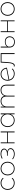

<svg xmlns="http://www.w3.org/2000/svg" viewBox="3281 -3846 575 7177"><g transform="rotate(-90 3568.5 -257.5)"><path d="M59 -260Q59 -336 92.5 -396Q126 -456 184.5 -489.5Q243 -523 317 -523Q376 -523 426.5 -500.5Q477 -478 509 -434L484 -413Q456 -452 412.5 -472Q369 -492 317 -492Q253 -492 201.5 -462.5Q150 -433 121 -380.5Q92 -328 92 -260Q92 -192 121 -139Q150 -86 201.5 -56.5Q253 -27 317 -27Q369 -27 412.5 -47Q456 -67 484 -106L509 -86Q477 -42 426.5 -19.5Q376 3 317 3Q243 3 184.5 -30.5Q126 -64 92.5 -124Q59 -184 59 -260Z M601 -260Q601 -336 634 -396Q667 -456 725.5 -489.5Q784 -523 856 -523Q929 -523 987 -489.5Q1045 -456 1078 -396Q1111 -336 1111 -260Q1111 -184 1078 -124Q1045 -64 987 -30.5Q929 3 856 3Q784 3 725.5 -30.5Q667 -64 634 -124Q601 -184 601 -260ZM1078 -260Q1078 -328 1049 -380.5Q1020 -433 969.5 -462.5Q919 -492 856 -492Q793 -492 742.5 -462.5Q692 -433 663 -380.5Q634 -328 634 -260Q634 -192 663 -139Q692 -86 742.5 -56.5Q793 -27 856 -27Q919 -27 969.5 -56.5Q1020 -86 1049 -139Q1078 -192 1078 -260Z M1618 -147Q1618 -102 1588.5 -67.5Q1559 -33 1510.5 -14.5Q1462 4 1406 5Q1348 5 1294.5 -13Q1241 -31 1202 -67L1218 -90Q1253 -57 1303 -40.5Q1353 -24 1406 -24Q1480 -25 1532 -59.5Q1584 -94 1584 -150Q1584 -200 1538.5 -228Q1493 -256 1415 -256H1336V-284H1415Q1482 -284 1525.5 -311Q1569 -338 1569 -383Q1569 -437 1521.5 -466Q1474 -495 1403 -495Q1317 -495 1238 -449L1226 -476Q1269 -500 1315.5 -512.5Q1362 -525 1406 -525Q1491 -525 1547 -488Q1603 -451 1603 -387Q1603 -345 1572.5 -314.5Q1542 -284 1491 -272Q1552 -261 1585 -228.5Q1618 -196 1618 -147Z M1802 -519H1835V-276H2209V-519H2242V0H2209V-247H1835V0H1802Z M2917 -519V0H2885V-142Q2856 -74 2796.5 -35.5Q2737 3 2661 3Q2590 3 2532 -30.5Q2474 -64 2440.5 -124Q2407 -184 2407 -260Q2407 -336 2440.5 -396Q2474 -456 2532 -489.5Q2590 -523 2661 -523Q2736 -523 2795.5 -485Q2855 -447 2884 -380V-519ZM2884 -260Q2884 -328 2855 -380.5Q2826 -433 2775.5 -462.5Q2725 -492 2662 -492Q2599 -492 2548.5 -462.5Q2498 -433 2469 -380.5Q2440 -328 2440 -260Q2440 -192 2469 -139Q2498 -86 2548.5 -56.5Q2599 -27 2662 -27Q2725 -27 2775.5 -56.5Q2826 -86 2855 -139Q2884 -192 2884 -260Z M3991 -305V0H3958V-303Q3958 -395 3913 -443.5Q3868 -492 3785 -492Q3692 -492 3637 -434Q3582 -376 3582 -280V0H3549V-303Q3549 -395 3504 -443.5Q3459 -492 3377 -492Q3283 -492 3228.5 -434.5Q3174 -377 3174 -280V0H3141V-519H3173V-394Q3197 -454 3250.5 -488.5Q3304 -523 3379 -523Q3454 -523 3505 -487Q3556 -451 3573 -382Q3596 -447 3652 -485Q3708 -523 3787 -523Q3882 -523 3936.5 -467Q3991 -411 3991 -305Z M4576 -104 4596 -82Q4562 -40 4511.5 -18.5Q4461 3 4402 3Q4327 3 4267 -30.5Q4207 -64 4173 -124Q4139 -184 4139 -260Q4139 -336 4171 -396Q4203 -456 4259.5 -489.5Q4316 -523 4388 -523Q4454 -523 4507 -491.5Q4560 -460 4591.5 -406Q4623 -352 4627 -287L4179 -198Q4198 -120 4258 -73.5Q4318 -27 4403 -27Q4456 -27 4501 -46.5Q4546 -66 4576 -104ZM4171 -263Q4171 -249 4173 -225L4593 -307Q4586 -357 4559 -399.5Q4532 -442 4488 -467.5Q4444 -493 4388 -493Q4325 -493 4276 -463.5Q4227 -434 4199 -381.5Q4171 -329 4171 -263Z M5170 -519V0H5137V-489H4848L4841 -341Q4835 -232 4823.5 -159.5Q4812 -87 4784.5 -41Q4757 5 4707 5Q4698 5 4670 -1L4674 -30Q4690 -26 4699 -26Q4741 -26 4764 -69.5Q4787 -113 4795.5 -178.5Q4804 -244 4809 -346L4818 -519Z M5381 -186V-519H5414V-278Q5439 -317 5486 -340Q5533 -363 5595 -363Q5692 -363 5745.5 -313.5Q5799 -264 5799 -185Q5799 -130 5774.5 -85.5Q5750 -41 5703.5 -15.5Q5657 10 5594 10Q5493 10 5437 -42.5Q5381 -95 5381 -186ZM5766 -184Q5766 -252 5720 -294Q5674 -336 5590 -336Q5528 -336 5482.5 -309.5Q5437 -283 5414 -236V-185Q5414 -108 5461.5 -63.5Q5509 -19 5596 -19Q5675 -19 5720.5 -65.5Q5766 -112 5766 -184Z M5955 -519H5988V-276H6362V-519H6395V0H6362V-247H5988V0H5955Z M6567 -260Q6567 -336 6600 -396Q6633 -456 6691.5 -489.5Q6750 -523 6822 -523Q6895 -523 6953 -489.5Q7011 -456 7044 -396Q7077 -336 7077 -260Q7077 -184 7044 -124Q7011 -64 6953 -30.5Q6895 3 6822 3Q6750 3 6691.5 -30.5Q6633 -64 6600 -124Q6567 -184 6567 -260ZM7044 -260Q7044 -328 7015 -380.5Q6986 -433 6935.5 -462.5Q6885 -492 6822 -492Q6759 -492 6708.5 -462.5Q6658 -433 6629 -380.5Q6600 -328 6600 -260Q6600 -192 6629 -139Q6658 -86 6708.5 -56.5Q6759 -27 6822 -27Q6885 -27 6935.5 -56.5Q6986 -86 7015 -139Q7044 -192 7044 -260Z"/></g></svg>

Font: Montserrat Alternates ExLight
Style: Regular
Weight: 275
Designer: Julieta Ulanovsky
Foundry: Julieta Ulanovsky
Version: Version 7.200